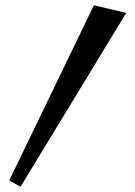

<svg xmlns="http://www.w3.org/2000/svg" viewBox="-20 -693 512 730"><path d="M58.1 17.1 15.1 -6.8 336.9 -672.9 460 -644Z"/></svg>

Font: Risque
Style: Regular
Weight: 400
Designer: Astigmatic (AOETI)
Foundry: Astigmatic (AOETI)
Version: Version 1.000